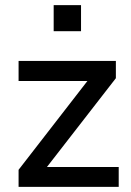

<svg xmlns="http://www.w3.org/2000/svg" viewBox="-20 -724 508 744"><path d="M52 0V-66L338 -435V-410H52V-488H429V-421L141 -50V-77H440V0ZM188 -603V-704H294V-603Z"/></svg>

Font: Nunito Sans 12pt ExtraLight SemiBold
Style: Regular
Weight: 600
Version: Version 3.101;gftools[0.9.27]